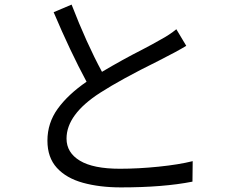

<svg xmlns="http://www.w3.org/2000/svg" viewBox="-20 -793 1040 834"><path d="M505 21Q413 21 340.5 1Q268 -19 227 -64Q186 -109 186 -182Q186 -259 231 -321Q276 -383 356 -438Q285 -570 213 -740L291 -773Q356 -605 423 -481Q514 -535 597 -577Q645 -602 676 -620Q717 -642 746 -666L789 -594Q752 -571 667 -528Q505 -448 415 -390Q269 -296 269 -191Q269 -130 327 -95Q385 -60 501 -60Q581 -60 669 -69Q757 -78 817 -93L816 -4Q690 21 505 21Z"/></svg>

Font: Source Han Sans & Saira Hybrid
Style: Regular
Weight: 400
Designer: Ryoko NISHIZUKA 西塚涼子 (kana & ideographs); Paul D. Hunt (Latin, Greek & Cyrillic); Wenlong ZHANG 张文龙 (bopomofo); Sandoll 
Foundry: Adobe Systems Incorporated
Version: Version 1.00;August 2, 2021;FontCreator 13.0.0.2675 64-bit